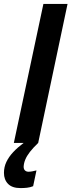

<svg xmlns="http://www.w3.org/2000/svg" viewBox="-74 -734 367 986"><path d="M-2.9 0 148.9 -713.9H272.9L122.1 0ZM31.2 231.9Q-11.7 231.9 -32.7 210.2Q-53.7 188.5 -53.7 153.8Q-53.7 124 -41.3 97.7Q-28.8 71.3 -6.1 47.1Q16.6 22.9 47.4 0H122.1Q95.7 25.4 79.6 46.1Q63.5 66.9 55.9 85.4Q48.3 104 47.4 122.1Q47.4 134.8 54.4 141.4Q61.5 147.9 72.3 147.9Q80.6 147.9 91.3 146Q102.1 144 113.3 141.1L96.2 222.2Q80.6 228.5 64.2 230.2Q47.9 231.9 31.2 231.9Z"/></svg>

Font: Open Sans Condensed
Style: Italic
Weight: 400
Width: 3
Italic angle: -12°
Designer: Monotype Design Team
Foundry: Monotype Imaging Inc.
Version: Version 3.000